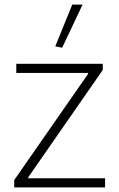

<svg xmlns="http://www.w3.org/2000/svg" viewBox="-20 -818 519 837"><path d="M221 -616 295 -798H340L251 -610ZM42 -33 364 -496V-500H51V-540H428V-513L103 -45V-41H438V-1H42Z"/></svg>

Font: Encode Sans Wide
Style: Thin
Weight: 100
Designer: Pablo Impallari, Andres Torresi
Foundry: Pablo Impallari, Andres Torresi
Version: Version 1.000; ttfautohint (v1.00) -l 8 -r 50 -G 200 -x 14 -